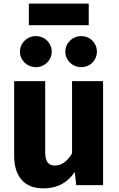

<svg xmlns="http://www.w3.org/2000/svg" viewBox="-20 -1020 653 1058"><path d="M469 -881V-1000H139V-881ZM177 -821C129 -821 90 -783 90 -735C90 -688 129 -650 177 -650C227 -650 265 -688 265 -735C265 -783 227 -821 177 -821ZM427 -821C379 -821 340 -783 340 -735C340 -688 379 -650 427 -650C477 -650 514 -688 514 -735C514 -783 477 -821 427 -821ZM548 -573H377V-175C352 -132 320 -108 284 -108C248 -108 229 -125 229 -184V-573H58V-162C58 -51 111 18 218 18C295 18 351 -12 392 -72L400 0H548Z"/></svg>

Font: Glow Sans SC Normal ExtraBold
Style: Regular
Weight: 800
Designer: Ryoko NISHIZUKA (kana, bopomofo & ideographs); Paul D. Hunt (Latin, Greek & Cyrillic); Sandoll Communications, Soo-young
Version: Version 0.93